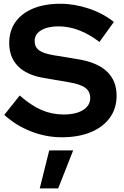

<svg xmlns="http://www.w3.org/2000/svg" viewBox="-20 -730 671 1035"><path d="M312.6 10Q228.2 10 147.1 -21.7Q66.1 -53.4 3.1 -110.7L86.3 -215.2Q147.5 -161.5 203.6 -137.1Q259.7 -112.8 322.7 -112.8Q367 -112.8 399.1 -123.5Q431.3 -134.2 448.8 -154.3Q466.4 -174.3 466.4 -200.7Q466.4 -236.8 440 -256.5Q413.6 -276.2 351.2 -286.7L212.3 -310.5Q122.7 -326.1 76.1 -374.1Q29.6 -422.1 29.6 -498.3Q29.6 -563.4 63.1 -611Q96.6 -658.6 158.5 -684.1Q220.4 -709.7 304.9 -709.7Q381.8 -709.7 458.6 -683.9Q535.5 -658.1 593.8 -611.7L516.1 -503.8Q406.2 -587.9 295.5 -587.9Q236.9 -587.9 201.9 -566.8Q166.8 -545.7 166.8 -509.3Q166.8 -476.7 190.1 -459.3Q213.5 -441.9 266.6 -432.8L398.8 -411Q503.8 -394.2 556.1 -344.7Q608.5 -295.3 608.5 -214Q608.5 -145.9 572.3 -95.5Q536.2 -45.1 469.6 -17.6Q403 10 312.6 10ZM194.3 285.6 245.3 80.9H374.4L293.6 285.6Z"/></svg>

Font: Red Hat Display VF
Style: Regular
Weight: 300
Designer: Pentagram, MCKL
Foundry: Pentagram, MCKL
Version: Version 1.023